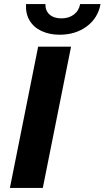

<svg xmlns="http://www.w3.org/2000/svg" viewBox="-20 -931 518 951"><path d="M29 0 169 -700H332L192 0ZM275 -759Q225 -759 185.5 -777.5Q146 -796 126 -830.5Q106 -865 109 -911H205Q204 -878 225.5 -859Q247 -840 284 -840Q321 -840 346 -859Q371 -878 377 -911H478Q465 -841 409.5 -800Q354 -759 275 -759Z"/></svg>

Font: Montserrat Thin
Style: Bold Italic
Weight: 700
Italic angle: -11.3°
Version: Version 9.000